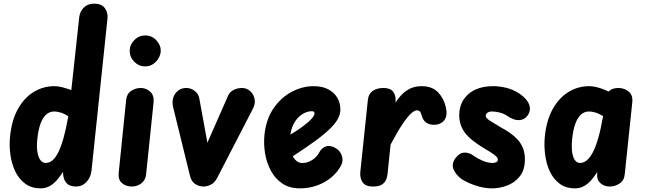

<svg xmlns="http://www.w3.org/2000/svg" viewBox="-20 -1024 3556 1054"><path d="M203 10Q153.5 10 119 -15.2Q84.5 -40.5 64.2 -82.2Q44 -124 37 -175Q30 -226 35.5 -277Q44.5 -365.5 79 -426.8Q113.5 -488 165.5 -519.5Q217.5 -551 278.5 -551Q299.5 -551 324 -544.5Q348.5 -538 371.5 -529.5L415 -930Q418.5 -961 440.2 -982.5Q462 -1004 497 -1004Q537 -1004 555.2 -979.8Q573.5 -955.5 570 -922L482.5 -88.5Q478.5 -50.5 454.8 -25.2Q431 0 397 0Q361 0 343.5 -20.8Q326 -41.5 326 -79V-80.5Q312 -58.5 294.5 -37.8Q277 -17 254.5 -3.5Q232 10 203 10ZM185 -262.5Q180.5 -223 184.8 -193Q189 -163 201 -146.2Q213 -129.5 231.5 -129.5Q250 -129.5 266.8 -142.8Q283.5 -156 298.8 -185.5Q314 -215 327.8 -263Q341.5 -311 354 -380.5L355 -386Q331.5 -401 312 -406.5Q292.5 -412 277.5 -412Q253 -412 234.2 -395.8Q215.5 -379.5 203 -346.5Q190.5 -313.5 185 -262.5Z M704 0Q672 0 650 -18.5Q628 -37 631.5 -74L672.5 -476Q676 -509 700 -525Q724 -541 753 -541Q782.5 -541 804.8 -520.5Q827 -500 823 -461.5L782 -66.5Q778.5 -34.5 755.5 -17.2Q732.5 0 704 0ZM692 -745Q692 -778.5 717.2 -804Q742.5 -829.5 776.5 -829.5Q813.5 -829.5 838 -803.2Q862.5 -777 862.5 -746.5Q862.5 -726 851.2 -705.8Q840 -685.5 820.8 -672.5Q801.5 -659.5 776.5 -659.5Q742.5 -659.5 717.2 -684.8Q692 -710 692 -745Z M1023 -58.5 931 -433Q920 -479 942.2 -510Q964.5 -541 1002.5 -541Q1029 -541 1049.2 -524.8Q1069.5 -508.5 1074 -484L1118.5 -240.5L1232.5 -499.5Q1241.5 -520 1263 -530.5Q1284.5 -541 1308 -541Q1334 -541 1353 -524.2Q1372 -507.5 1377.5 -481.2Q1383 -455 1368 -426.5L1172.5 -48Q1158.5 -20.5 1137.2 -10.2Q1116 0 1097.5 0Q1073 0 1051.8 -13.8Q1030.5 -27.5 1023 -58.5Z M1626 10Q1569.5 10 1530 -16.5Q1490.5 -43 1467 -86.8Q1443.5 -130.5 1435 -182.8Q1426.5 -235 1432 -286Q1441.5 -372 1482.8 -431Q1524 -490 1582.5 -520.5Q1641 -551 1701.5 -551Q1749 -551 1781.8 -533.8Q1814.5 -516.5 1831.5 -487.5Q1848.5 -458.5 1848.5 -422.5Q1848.5 -398 1835.5 -373Q1822.5 -348 1792.8 -318.5Q1763 -289 1712.5 -251.8Q1662 -214.5 1587 -166Q1593 -155.5 1600.5 -147.2Q1608 -139 1617.8 -134Q1627.5 -129 1639 -129Q1666.5 -129 1692 -144.5Q1717.5 -160 1731 -185Q1745 -211.5 1768.5 -220Q1792 -228.5 1822.5 -211Q1847.5 -196.5 1856.8 -168.5Q1866 -140.5 1852 -115Q1820 -56.5 1759 -23.2Q1698 10 1626 10ZM1574 -285Q1606 -304 1630.5 -321.5Q1655 -339 1672 -354Q1689 -369 1697.8 -381Q1706.5 -393 1706.5 -400.5Q1706.5 -406 1703.8 -409.8Q1701 -413.5 1691 -413.5Q1668.5 -413.5 1644 -399.8Q1619.5 -386 1600.5 -358.2Q1581.5 -330.5 1574.5 -288Z M2026.5 0Q1985.5 0 1970 -24.2Q1954.5 -48.5 1958 -80.5L1999.5 -476Q2003 -509 2026 -525Q2049 -541 2085.5 -541Q2122.5 -541 2138.2 -520.5Q2154 -500 2151.5 -467L2151 -461Q2180 -506 2214.5 -528.5Q2249 -551 2293.5 -551Q2353 -551 2385 -517Q2417 -483 2427.5 -435.5Q2436 -399 2426 -376Q2416 -353 2389.5 -343Q2358.5 -333.5 2330.8 -344.8Q2303 -356 2293.5 -394Q2290 -408 2283.8 -413.2Q2277.5 -418.5 2268.5 -418.5Q2256 -418.5 2236.8 -401.2Q2217.5 -384 2189.8 -343Q2162 -302 2124 -230L2107.5 -69Q2106 -53.5 2099.5 -37.5Q2093 -21.5 2076.2 -10.8Q2059.5 0 2026.5 0Z M2682 10Q2647 10 2613.8 1.2Q2580.5 -7.5 2554 -19.5Q2527.5 -31.5 2512.5 -42Q2482.5 -64.5 2470 -93.8Q2457.5 -123 2479 -154Q2500.5 -184.5 2528.2 -186.2Q2556 -188 2584.5 -166Q2597 -156.5 2626.5 -143Q2656 -129.5 2684.5 -129.5Q2696 -129.5 2704.5 -133.8Q2713 -138 2713 -147.5Q2713 -153 2709.5 -159Q2706 -165 2691.8 -175.8Q2677.5 -186.5 2644 -206Q2562.5 -254 2531.8 -296Q2501 -338 2501 -391Q2501 -463 2550.8 -507Q2600.5 -551 2688.5 -551Q2719.5 -551 2757 -542.5Q2794.5 -534 2832.5 -509.5Q2872.5 -482 2884.5 -450.8Q2896.5 -419.5 2877 -391Q2859.5 -366 2830 -364.5Q2800.5 -363 2765 -387.5Q2746.5 -400 2724 -406Q2701.5 -412 2682 -412Q2665 -412 2655.8 -405Q2646.5 -398 2646.5 -388Q2646.5 -375.5 2673.5 -358.8Q2700.5 -342 2732.5 -323Q2759.5 -308.5 2782.8 -292Q2806 -275.5 2823.8 -255.2Q2841.5 -235 2851.5 -209Q2861.5 -183 2861.5 -150Q2861.5 -91 2833.5 -56Q2805.5 -21 2764 -5.5Q2722.5 10 2682 10Z M3136.5 10Q3086.5 10 3052.5 -15.2Q3018.5 -40.5 2998.8 -82.2Q2979 -124 2972.5 -175Q2966 -226 2971 -277Q2980.5 -365.5 3015 -426.8Q3049.5 -488 3101.5 -519.5Q3153.5 -551 3214.5 -551Q3229.5 -551 3246.8 -547.5Q3264 -544 3282.5 -537.5Q3301 -531 3320.5 -521.5L3328 -527.5Q3337.5 -535 3349.8 -538Q3362 -541 3375.5 -541Q3407 -541 3431 -521.5Q3455 -502 3451 -463L3409.5 -66.5Q3406 -33 3381 -16.5Q3356 0 3327.5 0Q3296.5 0 3275.5 -19.2Q3254.5 -38.5 3258.5 -75.5L3259 -80Q3245.5 -58.5 3228 -37.8Q3210.5 -17 3188 -3.5Q3165.5 10 3136.5 10ZM3121 -262.5Q3118 -233 3119 -208.5Q3120 -184 3125.8 -166.2Q3131.5 -148.5 3141.2 -139Q3151 -129.5 3165 -129.5Q3183 -129.5 3200.2 -143Q3217.5 -156.5 3233.5 -186.2Q3249.5 -216 3263.8 -264.8Q3278 -313.5 3290 -383.5L3290.5 -386.5Q3267 -401 3247.8 -406.5Q3228.5 -412 3213 -412Q3189 -412 3170.2 -395.8Q3151.5 -379.5 3139 -346.5Q3126.5 -313.5 3121 -262.5Z"/></svg>

Font: Edu SA Hand
Style: Bold
Weight: 700
Designer: Tina and Corey Anderson, Eben Sorkin, Mirko Velimirovic
Foundry: Google for Education
Version: Version 2.000